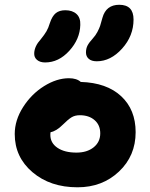

<svg xmlns="http://www.w3.org/2000/svg" viewBox="-20 -816 633 808"><path d="M387.2 -558.1Q365.2 -558.1 353.5 -568.4Q341.8 -578.6 341.8 -595.2Q341.8 -611.8 348.4 -624.5Q355 -637.2 371.1 -654.8Q382.3 -667 390.1 -681.9Q397.9 -696.8 401.4 -707.3Q404.8 -717.8 411.1 -741.2Q426.3 -795.9 481.9 -795.9Q542 -795.9 542 -733.9Q542 -665 493.9 -611.6Q445.8 -558.1 387.2 -558.1ZM169.9 -553.2Q148.4 -553.2 135.7 -564Q123 -574.7 124 -592.8Q125.5 -622.1 150.9 -649.9Q167.5 -670.4 175.5 -684.3Q183.6 -698.2 189.9 -719.2Q199.7 -748.5 214.8 -760.7Q230 -772.9 254.9 -772.9Q284.7 -772.9 302 -757.1Q319.3 -741.2 317.9 -710.9Q316.4 -651.4 271.7 -602.3Q227.1 -553.2 169.9 -553.2ZM306.2 -27.8Q191.4 -27.8 116.7 -91.3Q42 -154.8 42 -252Q42 -310.1 77.1 -365.2Q112.3 -420.4 165.5 -453.6Q218.8 -486.8 270 -486.8Q302.7 -486.8 319.8 -471.2Q429.2 -467.8 490 -411.1Q550.8 -354.5 550.8 -259.8Q550.8 -160.2 480.7 -94Q410.6 -27.8 306.2 -27.8ZM191.9 -248Q191.9 -214.4 221.7 -194.1Q251.5 -173.8 301.8 -173.8Q346.2 -173.8 374 -196Q401.9 -218.3 401.9 -254.9Q401.9 -289.6 378.2 -310.3Q354.5 -331.1 315.9 -331.1Q295.4 -331.1 281 -322.3Q266.6 -313.5 245.1 -292Q216.8 -263.7 192.9 -259.8Q191.9 -255.9 191.9 -248Z"/></svg>

Font: Shantell Sans Irregular
Style: Bold
Weight: 700
Designer: Stephen Nixon, Anya Danilova, Shantell Martin
Foundry: Arrow Type
Version: Version 1.006;[9816181b4]